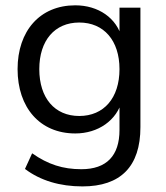

<svg xmlns="http://www.w3.org/2000/svg" viewBox="-20 -505 615 711"><path d="M285.3 185.3C426.5 185.3 500 111.8 500 -34.3V-476.5H422.5V-363.7H431.4C412.7 -438.2 344.1 -485.3 258.8 -485.3C127.5 -485.3 45.1 -390.2 45.1 -249C45.1 -106.9 127.5 -10.8 258.8 -10.8C343.1 -10.8 412.7 -58.8 432.4 -134.3H422.5V-23.5C422.5 71.6 374.5 121.6 281.4 121.6C212.7 121.6 157.8 103.9 99 62.7L72.5 120.6C129.4 163.7 202 185.3 285.3 185.3ZM273.5 -75.5C182.4 -75.5 125.5 -142.2 125.5 -249C125.5 -354.9 182.4 -421.6 273.5 -421.6C364.7 -421.6 422.5 -354.9 422.5 -249C422.5 -142.2 364.7 -75.5 273.5 -75.5Z"/></svg>

Font: LL Pando Sans
Style: Regular
Weight: 400
Designer: Joshua Smith
Foundry: Joshua Smith
Version: Version 1.000;Glyphs 3.2.1 (3258)